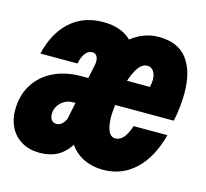

<svg xmlns="http://www.w3.org/2000/svg" viewBox="-103 -672 842 785"><g transform="rotate(15 318.0 -280.0)"><path d="M255 -408Q255 -424 248.5 -432.5Q242 -441 230 -441Q213 -441 201 -425.5Q189 -410 183 -381H26Q47 -471 102.5 -521.5Q158 -572 242 -572Q319 -572 361 -530Q414 -572 477 -572Q559 -572 598 -520Q637 -468 637 -377Q637 -318 624 -257H376Q372 -228 372 -207Q372 -171 381.5 -148Q391 -125 412 -125Q449 -125 471 -193H614Q589 -96 532.5 -42Q476 12 395 12Q350 12 314 -5.5Q278 -23 255 -56Q232 -21 201 -4.5Q170 12 127 12Q84 12 52 -6.5Q20 -25 3 -57.5Q-14 -90 -14 -131Q-14 -194 15 -240Q44 -286 95 -310.5Q146 -335 211 -335H241L252 -386Q255 -398 255 -408ZM163 -120Q187 -120 202 -151L217 -223H206Q186 -223 170 -213.5Q154 -204 144.5 -188.5Q135 -173 135 -155Q135 -139 142.5 -129.5Q150 -120 163 -120ZM494 -365Q498 -385 498 -395Q498 -418 488.5 -432Q479 -446 462 -446Q441 -446 425 -424Q409 -402 397 -365Z"/></g></svg>

Font: Azeret Mono ExtraBold
Style: Italic
Weight: 800
Italic angle: -12°
Designer: Martin Vácha
Foundry: Displaay
Version: Version 1.000; Glyphs 3.0.3, build 3074